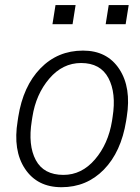

<svg xmlns="http://www.w3.org/2000/svg" viewBox="-20 -741 563 770"><path d="M53.2 -272Q72.8 -395.5 142.1 -466.8Q211.4 -538.1 313 -538.1Q409.7 -538.1 458.5 -463.9Q507.3 -389.6 488.3 -272L485.8 -255.9Q465.8 -131.8 396.7 -61Q327.6 9.8 226.6 9.8Q129.4 9.8 80.3 -64Q31.2 -137.7 50.8 -255.9ZM107.4 -255.9Q91.8 -158.7 123.5 -99.1Q155.3 -39.6 234.4 -39.6Q307.6 -39.6 360.8 -101.6Q414.1 -163.6 429.2 -255.9L431.6 -272Q446.8 -367.7 414.8 -428Q382.8 -488.3 305.2 -488.3Q231 -488.3 177.5 -425.5Q124 -362.8 109.9 -272ZM483.9 -644H403.8L416 -720.7H496.1ZM271 -644H190.4L202.6 -720.7H283.2Z"/></svg>

Font: Franko
Style: Light Italic
Weight: 300
Designer: Google
Version: Version 1.200310; 2013